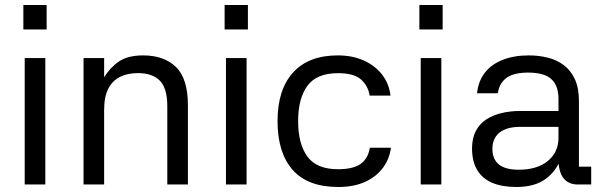

<svg xmlns="http://www.w3.org/2000/svg" viewBox="-20 -737 2406 767"><path d="M161 -505V0H78.7V-505ZM73.3 -717H166.3V-619.3H73.3Z M396 0H313.7V-505H396V-428.3Q419.7 -467.3 455.3 -491.5Q491 -515.7 552 -515.7Q635 -515.7 682.8 -469.5Q730.7 -423.3 730.7 -315.7V0H648.3V-312.7Q648.3 -385 618.3 -415Q588.3 -445 530.7 -445Q490 -445 459.7 -430Q429.3 -415 412.7 -382.8Q396 -350.7 396 -297.3Z M965 -505V0H882.7V-505ZM877.3 -717H970.3V-619.3H877.3Z M1331.3 10Q1209.3 10 1149 -58.5Q1088.7 -127 1088.7 -253Q1088.7 -379 1150.7 -447.3Q1212.7 -515.7 1329.3 -515.7Q1388 -515.7 1433.2 -495.3Q1478.3 -475 1506.3 -439Q1534.3 -403 1540 -355H1456.7Q1450.7 -393.7 1422.5 -419.2Q1394.3 -444.7 1330.3 -444.7Q1245.3 -444.7 1208.2 -394.5Q1171 -344.3 1171 -253Q1171 -161.7 1208.2 -111.3Q1245.3 -61 1330.3 -61Q1391.3 -61 1421 -82.5Q1450.7 -104 1457.3 -146.7H1541.7Q1536.3 -103.3 1510.5 -67.7Q1484.7 -32 1439.5 -11Q1394.3 10 1331.3 10Z M1743 -505V0H1660.7V-505ZM1655.3 -717H1748.3V-619.3H1655.3Z M2341.7 0H2288Q2251 0 2231 -25.2Q2211 -50.3 2210.3 -107.3L2220.7 -104Q2201.7 -52.3 2158.3 -21.2Q2115 10 2042.3 10Q1985.7 10 1946.2 -6.8Q1906.7 -23.7 1886.2 -58Q1865.7 -92.3 1865.7 -144.3Q1865.7 -185 1880.7 -213.7Q1895.7 -242.3 1922.5 -259.8Q1949.3 -277.3 1984.2 -285.5Q2019 -293.7 2058.3 -293.7H2211V-342Q2211 -395.3 2182.3 -421.2Q2153.7 -447 2089.7 -447Q2033 -447 2003.8 -426.2Q1974.7 -405.3 1968.7 -364.3H1885.7Q1890.7 -413 1917 -446.7Q1943.3 -480.3 1988.3 -498Q2033.3 -515.7 2092.7 -515.7Q2132 -515.7 2168 -506.8Q2204 -498 2232 -477Q2260 -456 2276.3 -421Q2292.7 -386 2292.7 -334V-71.3H2341.7ZM1947 -144Q1946.7 -101.3 1972.8 -80.2Q1999 -59 2051.7 -59Q2125.7 -59 2168.3 -93.8Q2211 -128.7 2211 -186.7V-230.3H2059.3Q2004.7 -230.3 1976.2 -208Q1947.7 -185.7 1947 -144Z"/></svg>

Font: 42dot Sans Light
Style: Regular
Weight: 300
Designer: 42dot
Version: Version 1.000